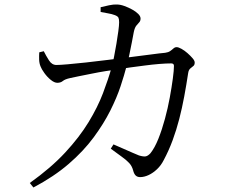

<svg xmlns="http://www.w3.org/2000/svg" viewBox="-20 -787 1040 851"><path d="M601 -2Q589 -2 581.5 -9Q574 -16 570 -32Q565 -51 552.5 -64.5Q540 -78 519.5 -92.5Q499 -107 471 -128L483 -147Q504 -138 526.5 -128Q549 -118 567.5 -110Q586 -102 596 -98Q616 -92 626 -94Q636 -96 647 -108Q666 -132 682 -172Q698 -212 711 -260Q724 -308 732.5 -354.5Q741 -401 746 -438.5Q751 -476 751 -495Q751 -506 739 -506Q717 -506 686 -503.5Q655 -501 621 -496.5Q587 -492 556.5 -488Q526 -484 504 -480Q481 -477 449.5 -472Q418 -467 386.5 -460.5Q355 -454 329 -449Q303 -444 291 -441Q268 -436 258.5 -428Q249 -420 234 -420Q221 -420 205 -433Q189 -446 176.5 -463.5Q164 -481 160 -492Q154 -506 153.5 -523Q153 -540 154 -555L174 -560Q184 -540 197 -519.5Q210 -499 230 -499Q245 -499 279.5 -502Q314 -505 360.5 -510Q407 -515 458 -521.5Q509 -528 558.5 -534Q608 -540 648.5 -545.5Q689 -551 712 -553Q726 -555 734 -560.5Q742 -566 748.5 -572Q755 -578 763 -578Q771 -578 784.5 -570.5Q798 -563 811 -551.5Q824 -540 833.5 -529Q843 -518 843 -510Q843 -499 837 -494.5Q831 -490 823.5 -483.5Q816 -477 814 -463Q806 -410 796.5 -359Q787 -308 774.5 -259.5Q762 -211 745 -165Q728 -119 706 -78Q694 -54 676 -37Q658 -20 638.5 -11Q619 -2 601 -2ZM112 24Q206 -43 269 -111Q332 -179 372.5 -245.5Q413 -312 436.5 -374Q460 -436 475 -489Q480 -508 485.5 -535.5Q491 -563 496 -593Q501 -623 504.5 -649Q508 -675 508 -688Q508 -702 505 -708.5Q502 -715 489 -720Q476 -725 458 -728Q440 -731 426 -734V-755Q442 -759 463 -763.5Q484 -768 498 -767Q513 -767 531 -760.5Q549 -754 565.5 -745Q582 -736 592.5 -725.5Q603 -715 603 -705Q603 -694 597 -688Q591 -682 584 -673Q577 -664 573 -645Q570 -628 564.5 -600Q559 -572 553 -543Q547 -514 540 -490Q531 -455 514.5 -405Q498 -355 469 -297Q440 -239 395 -178Q350 -117 284.5 -60.5Q219 -4 128 44Z"/></svg>

Font: Noto Serif TC
Style: Regular
Weight: 400
Designer: Ryoko NISHIZUKA  (kana & ideographs); Frank Grießhammer (Latin, Greek & Cyrillic); Wenlong ZHANG  (bopomofo); Sandoll Co
Foundry: Adobe
Version: Version 2.003-H1;hotconv 1.1.1;makeotfexe 2.6.0